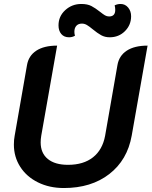

<svg xmlns="http://www.w3.org/2000/svg" viewBox="-20 -939 764 968"><path d="M50 -210Q50 -235 54 -255L116 -610Q124 -658 163 -683.5Q202 -709 268 -709L188 -255Q185 -237 185 -221Q185 -167 221 -137.5Q257 -108 323 -108Q401 -108 449 -146Q497 -184 510 -255L572 -610Q580 -658 619 -683.5Q658 -709 724 -709L644 -255Q622 -132 531 -61.5Q440 9 302 9Q229 9 171.5 -19.5Q114 -48 82 -98Q50 -148 50 -210ZM275 -811Q275 -857 309 -888Q343 -919 390 -919Q421 -919 441 -908.5Q461 -898 485 -879Q500 -867 509.5 -861.5Q519 -856 530 -856Q561 -856 561 -889Q561 -902 558 -912Q572 -919 588 -919Q611 -919 626 -901Q641 -883 641 -857Q641 -813 610 -782Q579 -751 533 -751Q509 -751 490 -761.5Q471 -772 448 -791Q430 -806 418 -813Q406 -820 393 -820Q375 -820 365 -809Q355 -798 355 -779Q355 -768 358 -759Q345 -751 328 -751Q303 -751 289 -767.5Q275 -784 275 -811Z"/></svg>

Font: K2D
Style: Bold Italic
Weight: 700
Italic angle: -10°
Designer: Katatrad Aksorn Co.,Ltd.
Foundry: Cadson Demak Co.,Ltd.
Version: Version 1.000; ttfautohint (v1.6)